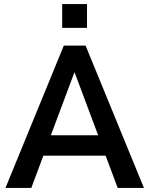

<svg xmlns="http://www.w3.org/2000/svg" viewBox="-20 -931 740 951"><path d="M7 0 296 -705H404L693 0H563L489 -198L540 -160H159L209 -198L135 0ZM348 -571 221 -232 200 -261H498L477 -232L350 -571ZM288 -793V-911H411V-793Z"/></svg>

Font: Nunito Sans 10pt SemiCondensed
Style: Bold
Weight: 700
Width: 4
Designer: Vernon Adams
Foundry: Vernon Adams
Version: Version 3.101;gftools[0.9.27]